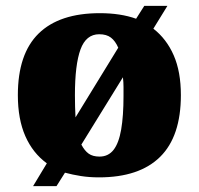

<svg xmlns="http://www.w3.org/2000/svg" viewBox="-20 -596 680 656"><path d="M140 -38Q92 -73 66.5 -131Q41 -189 41 -271Q41 -412 112 -481.5Q183 -551 321 -551Q392 -551 445 -532L473 -576H552L504 -498Q549 -463 573.5 -407Q598 -351 598 -271Q598 -130 527 -60Q456 10 318 10Q285 10 256.5 5.5Q228 1 202 -6L173 40H93ZM320 -61Q350 -61 368 -84Q386 -107 394 -153.5Q402 -200 402 -268Q402 -283 402 -299Q402 -315 400 -332L258 -102Q269 -81 283 -71Q297 -61 320 -61ZM384 -433Q374 -456 359 -467.5Q344 -479 319 -479Q274 -479 255 -427Q236 -375 236 -271Q236 -251 236.5 -231.5Q237 -212 238 -195Z"/></svg>

Font: Noto Serif Tibetan Black
Style: Regular
Weight: 900
Version: Version 2.103